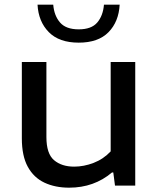

<svg xmlns="http://www.w3.org/2000/svg" viewBox="-20 -816 698 844"><path d="M284 9Q222.5 9 175.5 -13Q128.5 -35 102.2 -82.8Q76 -130.5 76 -208V-543.5H184V-213.5Q184 -140.5 217.5 -112Q251 -83.5 306 -83.5Q348.5 -83.5 391.5 -100Q434.5 -116.5 466.5 -150.5V-543.5H574.5V0H485.5L478 -58H472.5Q393.5 9 284 9ZM326 -628.5Q240 -628.5 194.5 -674.8Q149 -721 145 -795.5H214Q218 -747 244 -717Q270 -687 326 -687Q382 -687 407.5 -717Q433 -747 437 -795.5H506Q502 -720.5 457 -674.5Q412 -628.5 326 -628.5Z"/></svg>

Font: Encode Sans Expanded Medium
Style: Regular
Weight: 500
Width: 7
Designer: Multiple Designers
Foundry: Impallari Type
Version: Version 3.000; ttfautohint (v1.8.3) -l 8 -r 50 -G 200 -x 14 